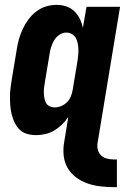

<svg xmlns="http://www.w3.org/2000/svg" viewBox="-20 -548 540 790"><path d="M447 222Q418 222 390.5 218.5Q363 215 338 206Q313 197 292 181Q271 165 258 142.5Q245 120 242 92.5Q239 65 244 37L261 -67Q250 -50 235 -35.5Q220 -21 203 -11Q186 -1 166.5 3.5Q147 8 129 8Q110 8 92 3Q74 -2 61.5 -14Q49 -26 41 -42Q33 -58 28.5 -75.5Q24 -93 22.5 -111.5Q21 -130 21 -149Q21 -168 23.5 -187Q26 -206 29 -225L49 -345Q52 -366 58 -387Q64 -408 73.5 -428.5Q83 -449 97 -468Q111 -487 129.5 -501Q148 -515 169.5 -521.5Q191 -528 213 -528Q234 -528 253 -521.5Q272 -515 286 -501.5Q300 -488 308.5 -470.5Q317 -453 321 -433L336 -520H474L382 37Q379 52 382 66Q385 80 394.5 90Q404 100 418 104Q432 108 447 108H461V222ZM204 -106Q218 -106 231.5 -111.5Q245 -117 255.5 -127.5Q266 -138 271.5 -151.5Q277 -165 279 -178L299 -298Q301 -311 302 -323Q303 -335 302.5 -347Q302 -359 299.5 -371Q297 -383 291.5 -392.5Q286 -402 275.5 -408Q265 -414 253 -414Q238 -414 224.5 -405Q211 -396 203 -382.5Q195 -369 190.5 -354.5Q186 -340 184 -326L164 -206Q162 -195 161 -184.5Q160 -174 160.5 -163.5Q161 -153 163 -142.5Q165 -132 170 -123.5Q175 -115 184.5 -110.5Q194 -106 204 -106Z"/></svg>

Font: Iosevka SS04 Heavy Oblique
Style: Regular
Weight: 900
Italic angle: -9°
Monospace: yes
Designer: Belleve Invis
Foundry: Belleve Invis
Version: Version 19.0.0; ttfautohint (v1.8.4)